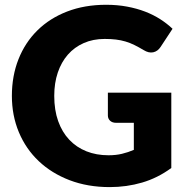

<svg xmlns="http://www.w3.org/2000/svg" viewBox="-20 -756 762 784"><path d="M420.5 -377.5H679.5V-70Q623.5 -29 560.2 -10.5Q497 8 428 8Q338 8 264.2 -20.2Q190.5 -48.5 138 -98.2Q85.5 -148 57 -216.2Q28.5 -284.5 28.5 -364.5Q28.5 -446 55.5 -514.2Q82.5 -582.5 132.8 -632Q183 -681.5 254.2 -709Q325.5 -736.5 413.5 -736.5Q459 -736.5 499 -729Q539 -721.5 572.8 -708.5Q606.5 -695.5 634.5 -677.5Q662.5 -659.5 684.5 -638.5L635.5 -564Q624 -546.5 605.8 -542.5Q587.5 -538.5 566.5 -551.5Q546.5 -563.5 528.8 -572.2Q511 -581 492.5 -586.5Q474 -592 453.5 -594.5Q433 -597 407.5 -597Q360 -597 322 -580.2Q284 -563.5 257.2 -533Q230.5 -502.5 216 -459.8Q201.5 -417 201.5 -364.5Q201.5 -306.5 217.5 -261.5Q233.5 -216.5 262.8 -185.5Q292 -154.5 332.8 -138.2Q373.5 -122 423 -122Q453.5 -122 478.2 -128Q503 -134 526.5 -144V-254.5H454.5Q438.5 -254.5 429.5 -263Q420.5 -271.5 420.5 -284.5Z"/></svg>

Font: Lato 2
Style: Regular
Weight: 900
Designer: Lukasz Dziedzic with Adam Twardoch and Botio Nikoltchev
Foundry: tyPoland Lukasz Dziedzic
Version: Version 2.015; 2015-08-06; http://www.latofonts.com/